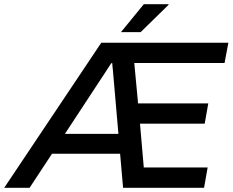

<svg xmlns="http://www.w3.org/2000/svg" viewBox="-66 -888 1100 908"><path d="M-46 0 413 -686H1014L996 -590H569L587 -399H919L902 -303H596L614 -96H916L899 0H516L502 -161H180L74 0ZM241 -255H494L471 -520Q470 -528 469.5 -536.5Q469 -545 468 -554.5Q467 -564 466 -572.5Q465 -581 465 -589H460Q453 -578 445 -566Q437 -554 429.5 -542Q422 -530 415 -520ZM506 -736 614 -868H731V-865L599 -736Z"/></svg>

Font: Archivo SemiBold Medium
Style: Italic
Weight: 500
Italic angle: -10°
Version: Version 2.001